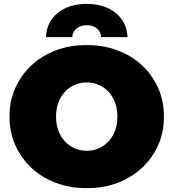

<svg xmlns="http://www.w3.org/2000/svg" viewBox="-20 -947 888 983"><path d="M29 -350Q28 -428 58 -495.5Q88 -563 141 -612.5Q194 -662 267 -689.5Q340 -717 424 -716Q508 -717 581 -689.5Q654 -662 707 -612.5Q760 -563 790 -495.5Q820 -428 819 -350Q820 -272 790 -204.5Q760 -137 707 -87.5Q654 -38 581 -10.5Q508 17 424 16Q340 17 267 -10.5Q194 -38 141 -87.5Q88 -137 58 -204.5Q28 -272 29 -350ZM581 -350Q581 -390 569 -422Q557 -454 535.5 -477Q514 -500 485.5 -512.5Q457 -525 424 -525Q391 -525 362.5 -512.5Q334 -500 312.5 -477Q291 -454 279 -422Q267 -390 267 -350Q267 -310 279 -278Q291 -246 312.5 -223Q334 -200 362.5 -187.5Q391 -175 424 -175Q457 -175 485.5 -187.5Q514 -200 535.5 -223Q557 -246 569 -278Q581 -310 581 -350ZM424 -927Q515 -927 572 -881Q629 -835 633 -757H498Q496 -785 475.5 -801.5Q455 -818 424 -818Q393 -818 372.5 -801.5Q352 -785 350 -757H215Q219 -835 276 -881Q333 -927 424 -927Z"/></svg>

Font: CMG Sans Black
Style: Regular
Weight: 900
Designer: Julieta Ulanovsky
Foundry: Julieta Ulanovsky
Version: Version 7.200